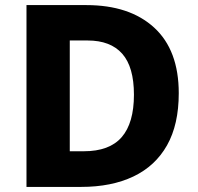

<svg xmlns="http://www.w3.org/2000/svg" viewBox="-20 -734 777 754"><path d="M682 -368Q682 -245 636 -163.5Q590 -82 504 -41Q418 0 299 0H84V-714H319Q489 -714 585.5 -625.5Q682 -537 682 -368ZM506 -362Q506 -471 460 -523Q414 -575 324 -575H254V-140H309Q410 -140 458 -195.5Q506 -251 506 -362Z"/></svg>

Font: Noto Sans Tamil ExtraBold
Style: Regular
Weight: 800
Designer: Jelle Bosma - Monotype Design Team
Foundry: Monotype Imaging Inc.
Version: Version 2.004; ttfautohint (v1.8.4.7-5d5b)